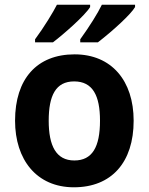

<svg xmlns="http://www.w3.org/2000/svg" viewBox="-20 -786 632 816"><path d="M129 -606H205C251 -641 341 -720 363 -756V-766H222C207 -736 167 -670 129 -619ZM321 -606H396C462 -657 537 -726 554 -756V-766H413C395 -729 362 -676 321 -619ZM294 10C454 10 548 -96 548 -273C548 -443 454 -555 297 -555C137 -555 44 -451 44 -273C44 -107 136 10 294 10ZM296 -104C218 -104 187 -167 187 -273C187 -380 217 -440 295 -440C374 -440 405 -380 405 -273C405 -161 372 -104 296 -104Z"/></svg>

Font: Kathrein 75 Bold
Style: Regular
Weight: 700
Designer: Lazydogs Typefoundry, based on Open Sans by Ascender Corporation
Foundry: Lazydogs Typefoundry
Version: Version 1.003;PS 001.003;hotconv 1.0.88;makeotf.lib2.5.64775